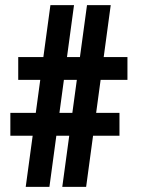

<svg xmlns="http://www.w3.org/2000/svg" viewBox="-20 -731 553 751"><path d="M80.6 0 177.2 -710.9H269.5L173.3 0ZM223.6 0 320.3 -710.9H413.1L316.9 0ZM478.5 -418.5H51.3V-507.8H478.5ZM447.3 -200.2H20.5V-289.6H447.3Z"/></svg>

Font: Roboto Condensed Black
Style: Regular
Weight: 900
Designer: Christian Robertson
Foundry: Google
Version: Version 3.008; 2023